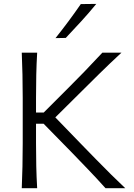

<svg xmlns="http://www.w3.org/2000/svg" viewBox="-20 -990 704 1010"><path d="M94.5 0Q97 -60 98.2 -115.2Q99.5 -170.5 99.5 -236.5V-475Q99.5 -541 98.2 -597Q97 -653 94.5 -713H175.5Q172 -653 170.8 -597Q169.5 -541 169.5 -475V-398H210L336 -524Q380.5 -568.5 422.8 -612Q465 -655.5 518.5 -713H619Q558 -656.5 502.8 -602.2Q447.5 -548 393.5 -494L271 -372.5L408 -231Q443.5 -194.5 484.8 -152.2Q526 -110 566.2 -70.2Q606.5 -30.5 639 0H535Q487 -53.5 443 -99.2Q399 -145 356.5 -189L209.5 -339H169.5V-236.5Q169.5 -170.5 170.8 -115.2Q172 -60 175.5 0ZM272 -789.5Q307.5 -834 340.8 -878.8Q374 -923.5 405 -968.5L486.5 -969.5Q449 -923.5 408.5 -879.2Q368 -835 326 -790.5Z"/></svg>

Font: Commissioner Flair Light
Style: Regular
Weight: 300
Designer: Kostas Bartsokas
Foundry: Kostas Bartsokas
Version: Version 1.000; ttfautohint (v1.8.3)